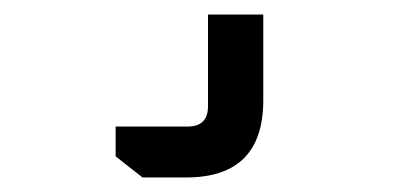

<svg xmlns="http://www.w3.org/2000/svg" viewBox="-20 -62 540 264"><path d="M139 112H238Q266 112 266 84V-42H342V76Q342 182 236 182H176L139 153Z"/></svg>

Font: Oxanium ExtraLight Medium
Style: Regular
Weight: 500
Version: Version 2.000